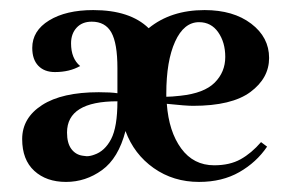

<svg xmlns="http://www.w3.org/2000/svg" viewBox="-20 -352 575 381"><path d="M498 -70 510 -61Q489 -30 455 -10.5Q421 9 375 9Q324 9 285 -18.5Q246 -46 229 -92Q215 -38 182.5 -14.5Q150 9 111 9Q72 9 48 -13Q24 -35 24 -76Q24 -118 63.5 -143.5Q103 -169 176 -169Q200 -169 213 -167V-217Q213 -266 201 -287.5Q189 -309 162 -309Q143 -309 132 -297Q121 -285 121 -266Q121 -236 139 -221Q118 -209 89 -209Q68 -209 56 -221.5Q44 -234 44 -257Q44 -291 77.5 -311.5Q111 -332 165 -332Q238 -332 275 -296Q319 -332 386 -332Q443 -332 478.5 -305Q514 -278 514 -237Q514 -197 477 -169.5Q440 -142 363 -142Q349 -142 311 -146Q315 -91 339.5 -57.5Q364 -24 405 -24Q436 -24 457.5 -36Q479 -48 498 -70ZM310 -166V-160Q320 -160 338 -162Q385 -167 406 -188Q427 -209 427 -239Q427 -268 413 -288Q399 -308 375 -308Q345 -308 327.5 -269.5Q310 -231 310 -166ZM213 -151Q113 -151 113 -89Q113 -68 121.5 -56.5Q130 -45 144 -43L152 -42Q159 -42 167 -45Q188 -52 200.5 -76Q213 -100 213 -151Z"/></svg>

Font: Katibeh
Style: Regular
Weight: 400
Designer: Arabic design by Kourosh Beigpour, Latin design by Eduardo Tunni, engineering by Lasse Fister
Version: Version 1.0010g